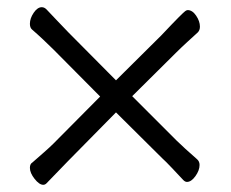

<svg xmlns="http://www.w3.org/2000/svg" viewBox="-20 -516 640 533"><path d="M302 -204 168 -68 109 -7Q105 -3 100 -3Q89 -3 76 -19.5Q63 -36 63 -50Q63 -61 70 -65Q86 -79 102.5 -93.5Q119 -108 128 -117L258 -248L129 -378Q116 -391 100 -406Q84 -421 69 -434Q63 -439 63 -450Q63 -465 73.5 -480.5Q84 -496 96 -496Q103 -496 109 -490Q118 -480 136 -461.5Q154 -443 170 -426L302 -293L428 -418Q461 -453 475.5 -467.5Q490 -482 494 -485Q498 -488 501 -488Q514 -488 524.5 -472.5Q535 -457 535 -442Q535 -432 529 -426Q518 -416 500 -399.5Q482 -383 469 -370L347 -249L470 -126Q479 -117 495 -102.5Q511 -88 527 -74Q534 -68 534 -58Q534 -43 522.5 -27Q511 -11 499 -11Q494 -11 489 -16Q473 -33 456.5 -50.5Q440 -68 430 -77Z"/></svg>

Font: Moon Stars Kai T
Style: Regular
Weight: 400
Designer: GuiWonder
Version: Version 1.101